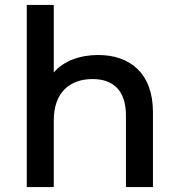

<svg xmlns="http://www.w3.org/2000/svg" viewBox="-20 -762 716 782"><path d="M380 -538C304 -538 239 -513 199 -467V-742H89V0H199V-272C199 -383 262 -440 357 -440C443 -440 493 -391 493 -292V0H603V-305C603 -464 509 -538 380 -538Z"/></svg>

Font: Montserrat-Alt1 SemBd
Style: Regular
Weight: 600
Designer: Differentunic
Foundry: Differentunic
Version: Version 7.222